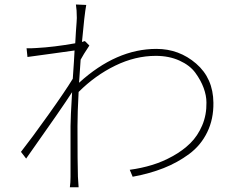

<svg xmlns="http://www.w3.org/2000/svg" viewBox="-20 -794 1040 836"><path d="M349.6 -615.2 369.1 -595.7Q341.8 -554.7 331.1 -534.2Q328.1 -499 324.2 -433.6Q486.3 -581.1 661.1 -581.1Q759.8 -581.1 834 -517.1Q908.2 -453.1 909.2 -346.7Q910.2 -275.4 882.3 -218.3Q854.5 -161.1 803.7 -123.5Q752.9 -85.9 692.4 -62Q631.8 -38.1 557.6 -24.4L544.9 -54.7Q595.7 -61.5 642.1 -75.7Q688.5 -89.8 732.4 -114.3Q776.4 -138.7 808.6 -170.4Q840.8 -202.1 860.4 -248Q879.9 -293.9 878.9 -347.7Q878.9 -377.9 866.7 -411.1Q854.5 -444.3 830.6 -477.1Q806.6 -509.8 761.2 -530.3Q715.8 -550.8 658.2 -550.8Q569.3 -550.8 481.9 -508.3Q394.5 -465.8 322.3 -393.6Q317.4 -303.7 317.4 -245.1Q317.4 -80.1 319.3 -24.4Q320.3 -7.8 322.3 21.5H284.2Q287.1 1 287.1 -23.4V-245.1Q287.1 -279.3 293.9 -392.6Q252 -327.1 93.8 -103.5L71.3 -132.8Q115.2 -188.5 190.4 -293.9Q265.6 -399.4 296.9 -451.2Q302.7 -532.2 304.7 -574.2Q285.2 -571.3 210 -561Q134.8 -550.8 99.6 -545.9L95.7 -584Q113.3 -583 139.6 -585Q213.9 -588.9 307.6 -605.5Q308.6 -628.9 310.5 -655.3Q312.5 -681.6 313.5 -696.8Q314.5 -711.9 314.5 -715.8Q314.5 -750 310.5 -774.4L355.5 -772.5Q347.7 -731.4 336.9 -611.3Q341.8 -613.3 349.6 -615.2Z"/></svg>

Font: Gen Shin Gothic ExtraLight
Style: Regular
Weight: 100
Designer: [Source Han Sans]
Ryoko NISHIZUKA  (kana & ideographs); Paul D. Hunt (Latin, Greek & Cyrillic); Wenlong ZHANG  (bopomofo
Version: Version 1.002.20150607